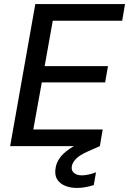

<svg xmlns="http://www.w3.org/2000/svg" viewBox="-20 -720 636 946"><path d="M30 0 154 -700H596L582 -618H240L200 -394H512L498 -314H186L144 -82H486L472 0ZM360 206Q327 206 301 195.5Q275 185 261.5 163.5Q248 142 254 107Q258 82 274 59Q290 36 321 14.5Q352 -7 403 -27L457 -49L472 0L411 27Q373 44 355.5 61.5Q338 79 334 98Q330 119 344 131.5Q358 144 383 144Q398 144 416.5 140Q435 136 453 129L442 192Q423 198 402 202Q381 206 360 206Z"/></svg>

Font: DM Sans 9pt Medium
Style: Italic
Weight: 500
Italic angle: -10°
Version: Version 4.004;gftools[0.9.30]